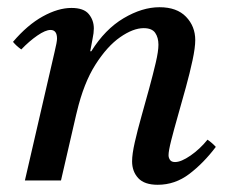

<svg xmlns="http://www.w3.org/2000/svg" viewBox="-20 -500 635 532"><path d="M191 -182 149 0H49L131 -355Q138 -384 138 -393Q138 -417 120 -417Q106 -417 83.5 -401.5Q61 -386 39 -363Q32 -368 26.5 -373Q21 -378 16 -384Q56 -431 98.5 -454.5Q141 -478 178 -478Q212 -478 226 -461Q240 -444 240 -421Q240 -409 236.5 -392.5Q233 -376 230 -358H233Q271 -419 322.5 -449.5Q374 -480 422 -480Q470 -480 495.5 -453.5Q521 -427 521 -389Q521 -368 513.5 -333Q506 -298 495 -258Q484 -218 473 -179.5Q462 -141 454.5 -111.5Q447 -82 447 -70Q447 -63 451 -57Q455 -51 465 -51Q482 -51 508 -69Q534 -87 555 -113Q568 -104 578 -93Q544 -48 504.5 -18Q465 12 417 12Q380 12 363 -6.5Q346 -25 346 -53Q346 -73 353.5 -106Q361 -139 372 -178Q383 -217 393.5 -255.5Q404 -294 411.5 -326Q419 -358 419 -376Q419 -396 410 -409Q401 -422 378 -422Q349 -422 313 -397Q277 -372 244.5 -321Q212 -270 193 -190Z"/></svg>

Font: Tiro Tamil
Style: Italic
Weight: 400
Italic angle: -11°
Designer: Tamil: Fernando Mello & Fiona Ross, assisted by Kaja Sojewska. Latin: John Hudson with Paul Hanslow, assisted by Kaja So
Foundry: Tiro Typeworks Ltd.
Version: Version 1.52